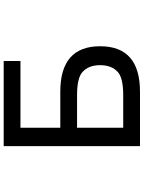

<svg xmlns="http://www.w3.org/2000/svg" viewBox="111 -900 778 1040"><g transform="rotate(-90 500.0 -380.0)"><path d="M328.1 -658.2V-442.4H523.4Q769.5 -442.4 769.5 -226.6Q769.5 -10.7 523.4 -10.7H228.5V-749H689.5V-658.2ZM328.1 -351.6V-101.6H504.9Q597.7 -101.6 629.9 -130.9Q667 -164.1 667 -226.6Q667 -289.1 629.9 -322.3Q597.7 -351.6 504.9 -351.6Z"/></g></svg>

Font: MotoyaLCedar
Style: W3 mono
Weight: 400
Version: Version 1.01